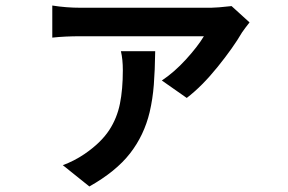

<svg xmlns="http://www.w3.org/2000/svg" viewBox="-20 -582 1040 694"><path d="M868 -483Q861 -474 855 -465Q823 -410 766.5 -340Q710 -270 655 -228L565 -291Q610 -321 652 -367Q694 -413 717 -451H670H589H493H396H316H271Q214 -451 169 -446V-562Q219 -554 271 -554H318H404H508H611H696H743Q763 -554 817 -560L882 -501ZM521 -177Q501 -93 450 -27.5Q399 38 303 92L207 15Q248 0 285 -25Q345 -66 375 -112Q403 -155 413.5 -207Q424 -259 424 -328Q424 -368 417 -397H541Q540 -327 536 -275.5Q532 -224 521 -177Z"/></svg>

Font: Merged Yaku Han JP SemiBold
Style: Regular
Weight: 600
Designer: Ryoko NISHIZUKA 西塚涼子 (kana, bopomofo & ideographs); Paul D. Hunt (Latin, Greek & Cyrillic); Sandoll Communications 산돌커뮤니
Foundry: Adobe
Version: Version 2.004